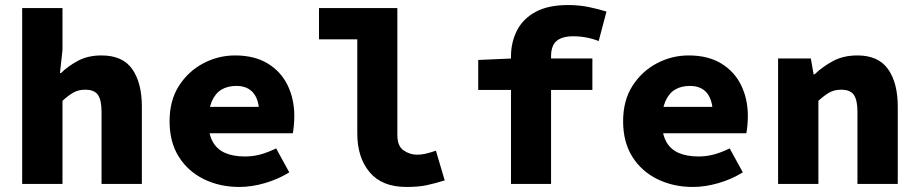

<svg xmlns="http://www.w3.org/2000/svg" viewBox="-20 -730 3640 762"><path d="M68 0V-698H228V-532L218 -440H222Q248 -466 288 -488Q328 -510 383 -510Q467 -510 505 -455.5Q543 -401 543 -307V0H383V-287Q383 -332 369 -353Q355 -374 318 -374Q291 -374 271 -362.5Q251 -351 228 -330V0Z M930 12Q852 12 789 -19Q726 -50 689.5 -108Q653 -166 653 -249Q653 -331 690 -389Q727 -447 786.5 -478.5Q846 -510 913 -510Q990 -510 1042.5 -478Q1095 -446 1121.5 -391.5Q1148 -337 1148 -270Q1148 -249 1146 -229.5Q1144 -210 1142 -201H772V-306H1032L1009 -277Q1009 -332 986 -360.5Q963 -389 918 -389Q883 -389 858.5 -374Q834 -359 820.5 -327.5Q807 -296 807 -249Q807 -200 823.5 -169Q840 -138 872.5 -123.5Q905 -109 952 -109Q984 -109 1013.5 -117Q1043 -125 1076 -141L1128 -46Q1085 -19 1032 -3.5Q979 12 930 12Z M1593 12Q1496 12 1447 -46.5Q1398 -105 1398 -200V-574H1246V-698H1557V-194Q1557 -150 1582 -133Q1607 -116 1635 -116Q1652 -116 1669.5 -120Q1687 -124 1710 -132L1745 -14Q1706 -2 1673.5 5Q1641 12 1593 12Z M2008 0V-506Q2008 -562 2031.5 -608.5Q2055 -655 2105 -682.5Q2155 -710 2235 -710Q2278 -710 2317 -702Q2356 -694 2387 -684L2356 -567Q2334 -576 2308 -581Q2282 -586 2255 -586Q2211 -586 2189 -567.5Q2167 -549 2167 -506V0ZM1878 -373V-492L2013 -498H2331V-373Z M2730 12Q2652 12 2589 -19Q2526 -50 2489.5 -108Q2453 -166 2453 -249Q2453 -331 2490 -389Q2527 -447 2586.5 -478.5Q2646 -510 2713 -510Q2790 -510 2842.5 -478Q2895 -446 2921.5 -391.5Q2948 -337 2948 -270Q2948 -249 2946 -229.5Q2944 -210 2942 -201H2572V-306H2832L2809 -277Q2809 -332 2786 -360.5Q2763 -389 2718 -389Q2683 -389 2658.5 -374Q2634 -359 2620.5 -327.5Q2607 -296 2607 -249Q2607 -200 2623.5 -169Q2640 -138 2672.5 -123.5Q2705 -109 2752 -109Q2784 -109 2813.5 -117Q2843 -125 2876 -141L2928 -46Q2885 -19 2832 -3.5Q2779 12 2730 12Z M3068 0V-498H3198L3209 -435H3213Q3244 -465 3285.5 -487.5Q3327 -510 3383 -510Q3466 -510 3504.5 -455.5Q3543 -401 3543 -307V0H3383V-287Q3383 -332 3369 -353Q3355 -374 3318 -374Q3291 -374 3271 -362.5Q3251 -351 3228 -330V0Z"/></svg>

Font: Source Code Pro ExtraLight ExtraBold
Style: Regular
Weight: 800
Monospace: yes
Version: Version 1.018;hotconv 1.0.116;makeotfexe 2.5.65601